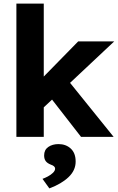

<svg xmlns="http://www.w3.org/2000/svg" viewBox="-20 -760 657 1066"><path d="M71 0V-740H223V-335L414 -530H614L369 -300L611 0H430L269 -207L223 -164V0ZM254 286 216 233Q230 228 246 219.5Q262 211 274 199.5Q286 188 286 176Q286 162 262 154Q242 146 233.5 134Q225 122 225 103Q225 72 248 56Q271 40 305 40Q346 40 373 65Q400 90 400 137Q400 186 360.5 223.5Q321 261 254 286Z"/></svg>

Font: Readex Pro bold
Style: Bold
Weight: 700
Designer: Bonnie Shaver-Troup, Thomas Jockin
Foundry: Lexend
Version: Version 1.200; ttfautohint (v1.8.3)